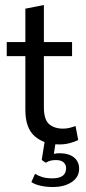

<svg xmlns="http://www.w3.org/2000/svg" viewBox="-20 -564 340 763"><path d="M216.1 10Q155.6 10 118.2 -22.4Q80.8 -54.8 80.8 -127.2V-341H6.8V-396.7H80.8V-529.6L154.4 -544.1V-396.7H266.4V-341H154.4V-138.1Q154.4 -88.6 175.2 -70.7Q195.9 -52.8 231.2 -52.8Q244.5 -52.8 257.4 -56.1Q270.2 -59.4 280.2 -63.4L290.8 -7.3Q276.3 -0.3 256.7 4.9Q237.1 10 216.1 10ZM189.9 179.2Q163.7 179.2 140.8 174Q117.9 168.8 104.7 159.6L119.2 126.7Q131 134.1 147.3 139.4Q163.7 144.7 188.7 144.7Q242.7 144.7 242.7 104.1Q242.7 90.8 232.8 81.4Q222.9 72.1 202.6 72.1Q192.8 72.1 183.2 73.9Q173.6 75.8 161.4 82.6L145.8 71.7L158.8 -10H202.8L192.2 60.2L172.2 55.3Q183.2 50.3 193.8 47.6Q204.4 44.9 215.4 44.9Q252.9 44.9 273.7 61.3Q294.4 77.7 294.4 106.9Q294.4 139.8 265.1 159.5Q235.8 179.2 189.9 179.2Z"/></svg>

Font: Rokkitt SemiBold
Style: Regular
Weight: 600
Designer: Vernon Adams
Foundry: Vernon Adams
Version: Version 3.103